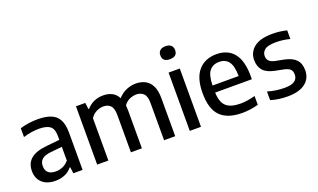

<svg xmlns="http://www.w3.org/2000/svg" viewBox="-80 -1222 2788 1684"><g transform="rotate(-20 1314.0 -380.5)"><path d="M210 9Q131 9 86.2 -31.5Q41.5 -72 41.5 -142Q41.5 -214.5 90.2 -255.5Q139 -296.5 247.5 -306L361 -317.5V-352Q361 -420.5 328 -445.2Q295 -470 225.5 -470Q194.5 -470 155.5 -464.5Q116.5 -459 78.5 -446.5V-528.5Q115 -540.5 159 -546.5Q203 -552.5 241.5 -552.5Q316 -552.5 365.2 -533.2Q414.5 -514 438.8 -469Q463 -424 463 -346V0H376.5L369 -58.5H363Q337 -25 296.8 -8Q256.5 9 210 9ZM146 -151.5Q146 -67.5 239.5 -67.5Q271.5 -67.5 303.2 -80.5Q335 -93.5 361 -124V-252.5L256.5 -242Q197.5 -236 171.8 -213.5Q146 -191 146 -151.5Z M599 0V-544H686L693.5 -484H699.5Q760.5 -552.5 855 -552.5Q900 -552.5 935.8 -534.8Q971.5 -517 992 -477Q1029.5 -518 1073.2 -535.2Q1117 -552.5 1158.5 -552.5Q1207.5 -552.5 1245.5 -533Q1283.5 -513.5 1305.5 -469.8Q1327.5 -426 1327.5 -353V0H1223.5V-348Q1223.5 -412 1197.2 -436.5Q1171 -461 1130.5 -461Q1102 -461 1070 -447.8Q1038 -434.5 1014 -401.5Q1016.5 -380.5 1016.5 -356V0H914V-348Q914 -412 889 -436.5Q864 -461 823.5 -461Q792.5 -461 759.5 -445.5Q726.5 -430 703.5 -395V0Z M1463.5 0V-544H1568V0ZM1516 -650Q1447 -650 1447 -710Q1447 -738.5 1464.5 -754.8Q1482 -771 1516 -771Q1550 -771 1567.5 -754.8Q1585 -738.5 1585 -710Q1585 -650 1516 -650Z M1952.5 10Q1817 10 1749.5 -56.2Q1682 -122.5 1682 -272Q1682 -413 1743.5 -482.8Q1805 -552.5 1912 -552.5Q2017 -552.5 2073.5 -482.5Q2130 -412.5 2130 -269.5V-239.5H1787.5Q1790.5 -147.5 1833 -110Q1875.5 -72.5 1966 -72.5Q1997 -72.5 2031 -77.8Q2065 -83 2102 -93V-11Q2061.5 0 2025 5Q1988.5 10 1952.5 10ZM1911 -481Q1854.5 -481 1821.8 -442.2Q1789 -403.5 1787 -305.5H2031Q2029.5 -403 1998.5 -442Q1967.5 -481 1911 -481Z M2375.5 10Q2288.5 10 2217.5 -12.5V-93Q2295 -70 2375 -70Q2440.5 -70 2469.2 -91Q2498 -112 2498 -150Q2498 -182 2481.2 -198.8Q2464.5 -215.5 2425 -224L2347 -239.5Q2271.5 -254.5 2238.8 -292Q2206 -329.5 2206 -390Q2206 -461.5 2262 -507Q2318 -552.5 2434.5 -552.5Q2470.5 -552.5 2504.2 -548.2Q2538 -544 2568 -536V-455.5Q2504.5 -472.5 2437 -472.5Q2362 -472.5 2333.5 -449.2Q2305 -426 2305 -392.5Q2305 -364.5 2320.8 -346.8Q2336.5 -329 2376 -320L2454 -305Q2528.5 -289.5 2562.8 -254Q2597 -218.5 2597 -154.5Q2597 -78 2540.2 -34Q2483.5 10 2375.5 10Z"/></g></svg>

Font: Encode Sans Md
Style: Regular
Weight: 500
Designer: Multiple Designers
Foundry: Impallari Type
Version: Version 3.002; ttfautohint (v1.8.3) -l 8 -r 50 -G 200 -x 14 